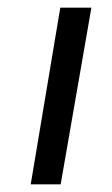

<svg xmlns="http://www.w3.org/2000/svg" viewBox="-20 -480 292 500"><path d="M137 -460 60 0H138L218 -460Z"/></svg>

Font: Jost* 400 Book Italic
Style: Italic
Weight: 400
Italic angle: -10°
Version: Version 3.200; ttfautohint (v0.97) -l 8 -r 50 -G 200 -x 14 -